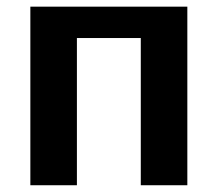

<svg xmlns="http://www.w3.org/2000/svg" viewBox="-20 -548 644 568"><path d="M534.2 -528.3V0H396.5V-435.5H207.5V0H69.8V-528.3Z"/></svg>

Font: Liberation Sans
Style: Bold
Weight: 700
Designer: Steve Matteson
Foundry: Ascender Corporation
Version: Version 2.1.5